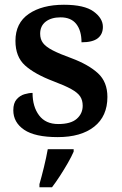

<svg xmlns="http://www.w3.org/2000/svg" viewBox="-20 -567 514 808"><path d="M223 10Q127 10 81.5 -21Q36 -52 36 -103Q36 -133 50 -149Q64 -165 83 -170.5Q102 -176 117 -176Q117 -118 144.5 -81.5Q172 -45 225 -45Q278 -45 303 -67Q328 -89 328 -122Q328 -145 317.5 -161Q307 -177 280 -192Q253 -207 205 -225Q126 -255 85.5 -291.5Q45 -328 45 -395Q45 -470 101 -508.5Q157 -547 249 -547Q335 -547 374 -518.5Q413 -490 413 -454Q413 -423 391.5 -406Q370 -389 323 -389Q323 -438 301 -466Q279 -494 235 -494Q196 -494 172.5 -476Q149 -458 149 -425Q149 -402 161 -386Q173 -370 202 -355Q231 -340 281 -322Q353 -295 392.5 -258.5Q432 -222 432 -159Q432 -78 376.5 -34Q321 10 223 10ZM146 208Q155 177 165 136Q175 95 181 61H290V71Q281 92 265.5 119Q250 146 232.5 173Q215 200 199 221H146Z"/></svg>

Font: Noto Serif Thai SemiBold
Style: Regular
Weight: 600
Designer: Monotype Design Team
Foundry: Monotype Imaging Inc.
Version: Version 2.001; ttfautohint (v1.8.4.7-5d5b)